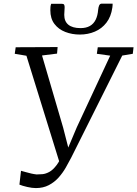

<svg xmlns="http://www.w3.org/2000/svg" viewBox="-20 -996 735 1028"><path d="M172 11Q152 11 125.8 5Q99.5 -1 84 -7.5L92.5 -81.5Q106 -78 119.8 -74Q133.5 -70 147.8 -66.8Q162 -63.5 176 -62Q190 -62 207.2 -63.5Q224.5 -65 244 -75.5Q263.5 -86 283.5 -112.5Q303.5 -139 322 -189.5L303.5 -110.5L121.5 -697.5L59 -708L64 -743L288.5 -744L285.5 -709L205 -699L318 -313L354.5 -171L332 -174L391 -314L570 -698L498.5 -708L503.5 -743H695L691 -708L634.5 -698.5L361 -151.5Q348.5 -127 332.2 -98.8Q316 -70.5 293.8 -45.5Q271.5 -20.5 241.5 -4.8Q211.5 11 172 11ZM313 -975.5Q321 -975.5 323.8 -970Q326.5 -964.5 326 -955Q326 -946 325 -935.8Q324 -925.5 324 -916.5Q324 -881.5 346.2 -863.5Q368.5 -845.5 411 -845.5Q441 -845.5 461 -856.8Q481 -868 492 -890Q503 -912 505.5 -943.5Q507 -958.5 511.2 -967.5Q515.5 -976.5 525 -976.5H583Q583 -973 582.8 -968.2Q582.5 -963.5 581.5 -955Q574.5 -906.5 549.8 -874.5Q525 -842.5 488 -826.8Q451 -811 407.5 -811Q365.5 -811 329.5 -825Q293.5 -839 271.5 -867.8Q249.5 -896.5 249.5 -941.5Q249.5 -951 250.2 -959.2Q251 -967.5 254 -975.5Z"/></svg>

Font: Merriweather 48pt Light
Style: Italic
Weight: 300
Italic angle: -7.8°
Version: Version 2.101